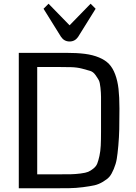

<svg xmlns="http://www.w3.org/2000/svg" viewBox="-20 -1012 733 1032"><path d="M81 0ZM622 -428Q622 -361 621 -317.5Q620 -274 616 -229Q612 -184 607.5 -157.5Q603 -131 591.5 -103.5Q580 -76 568.5 -62.5Q557 -49 533.5 -35Q510 -21 487.5 -16Q465 -11 426.5 -6Q388 -1 351 -0.5Q314 0 258 0H81V-728H333Q394 -728 436.5 -722.5Q479 -717 512.5 -703Q546 -689 566 -668Q586 -647 599 -612.5Q612 -578 617 -534.5Q622 -491 622 -428ZM523 -426Q523 -471 523 -491Q523 -511 520 -540.5Q517 -570 511 -581Q505 -592 493 -609Q481 -626 464.5 -631Q448 -636 421.5 -643Q395 -650 362.5 -651Q330 -652 283 -652H180V-75H297Q339 -75 362.5 -75.5Q386 -76 413.5 -79.5Q441 -83 454 -88.5Q467 -94 482 -106Q497 -118 503 -133.5Q509 -149 514.5 -174Q520 -199 521.5 -229.5Q523 -260 523 -303ZM241 -992 354 -876 467 -992 494 -965 400 -814Q383 -789 354 -789Q325 -789 308 -814L214 -965Z"/></svg>

Font: Myanmar Chatu
Style: Regular
Weight: 400
Designer: Danh Hong
Foundry: Google Inc.
Version: Version 2.00 November 20, 2015